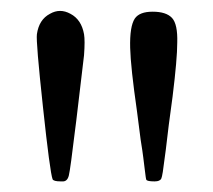

<svg xmlns="http://www.w3.org/2000/svg" viewBox="-20 -805 398 358"><path d="M120.1 -563.5Q121.1 -573.2 122.1 -579.1Q133.8 -677.7 136.7 -702.1Q138.7 -729.5 136.7 -741.2Q131.8 -768.6 111.3 -779.3Q91.8 -790 73.2 -779.3Q52.7 -768.6 48.8 -741.2Q46.9 -727.5 60.1 -605.5Q73.2 -483.4 78.1 -470.7Q80.1 -466.8 92.8 -466.8Q93.8 -466.8 95.7 -466.8Q105.5 -465.8 108.4 -478Q111.3 -490.2 120.1 -563.5ZM287.1 -510.7Q288.1 -519.5 289.1 -525.4Q293.9 -568.4 301.8 -625Q310.5 -695.3 310.5 -725.6Q311.5 -759.8 300.8 -771.5Q290 -783.2 264.6 -783.2Q240.2 -783.2 231.4 -770.5Q221.7 -755.9 222.7 -715.8Q223.6 -679.7 235.4 -597.7Q237.3 -582 242.2 -544.9Q246.1 -520.5 247.1 -511.7Q248 -502.9 250 -488.3Q252 -470.7 252.9 -469.7Q254.9 -466.8 267.6 -466.8H268.6Q278.3 -466.8 280.8 -472.2Q283.2 -477.5 287.1 -510.7Z"/></svg>

Font: Bpmf GenWan Min R
Style: R
Weight: 400
Foundry: But Ko
Version: Version 1.320